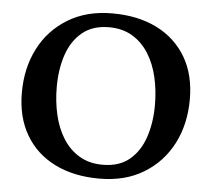

<svg xmlns="http://www.w3.org/2000/svg" viewBox="-50 -720 871 790"><g transform="rotate(5 385.5 -325.0)"><path d="M40 -309Q40 -411 81.3 -491.5Q122.5 -572 199.9 -619Q277.2 -666 382.7 -666Q489.3 -666 567.2 -627Q645 -588 688 -515.5Q731 -443 731 -341Q731 -239 689.7 -158.5Q648.3 -78 571.4 -31Q494.5 16 387.7 16Q282 16 203.8 -23Q125.5 -62 82.8 -135Q40 -208 40 -309ZM181 -344.9Q181 -285 193.5 -230.5Q206 -176 232.5 -133.6Q259.1 -91.2 300 -66.6Q340.9 -42 396.7 -42Q465 -42 507.5 -77.5Q550 -113 570 -172.9Q590 -232.7 590 -305.1Q590 -365 577.5 -419.5Q565 -474 538.5 -516.4Q512 -558.8 471.1 -583.4Q430.2 -608 374.4 -608Q307 -608 264 -572.5Q221 -537 201 -477.6Q181 -418.2 181 -344.9Z"/></g></svg>

Font: Buenard
Style: Regular
Weight: 400
Version: Version 2.000